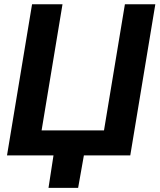

<svg xmlns="http://www.w3.org/2000/svg" viewBox="-20 -748 768 924"><path d="M606.9 0H13.7L134.3 -727.5H280.8L180.2 -120.6H480.5L581.1 -727.5H727.5ZM213.4 156.2 242.2 -31.2H389.2L356 156.2Z"/></svg>

Font: Inter 28pt
Style: Bold Italic
Weight: 700
Italic angle: -9.3988°
Designer: Rasmus Andersson
Foundry: rsms
Version: Version 4.001;git-66647c0bb